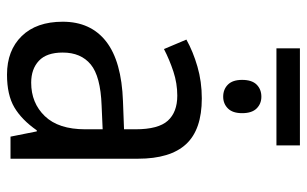

<svg xmlns="http://www.w3.org/2000/svg" viewBox="-184 -682 876 548"><g transform="rotate(90 254.0 -408.0)"><path d="M395 -826V-759H118V-826ZM256 -716Q276 -716 289.5 -702.5Q303 -689 303 -661Q303 -634 289.5 -620.5Q276 -607 256 -607Q235 -607 221.5 -620.5Q208 -634 208 -661Q208 -689 221.5 -702.5Q235 -716 256 -716ZM261 -546Q350 -546 391.5 -501Q433 -456 433 -364V0H370L355 -75H352Q322 -32 286.5 -11Q251 10 193 10Q124 10 83 -32Q42 -74 42 -149Q42 -229 98.5 -273Q155 -317 269 -321L349 -324V-357Q349 -422 324.5 -449Q300 -476 253 -476Q218 -476 184.5 -465Q151 -454 120 -438L93 -502Q127 -521 170 -533.5Q213 -546 261 -546ZM281 -260Q198 -257 164 -229Q130 -201 130 -149Q130 -103 153.5 -81Q177 -59 216 -59Q274 -59 311.5 -98Q349 -137 349 -213V-263Z"/></g></svg>

Font: Noto Sans SemiCondensed
Style: Regular
Weight: 400
Width: 4
Designer: Monotype Design Team
Foundry: Monotype Imaging Inc.
Version: Version 2.013; ttfautohint (v1.8.4.7-5d5b)